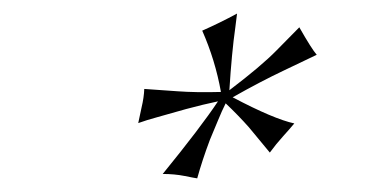

<svg xmlns="http://www.w3.org/2000/svg" viewBox="-20 -700 558 280"><path d="M416.5 -660.2Q434.6 -628.4 441.9 -620.1Q430.2 -614.3 395 -597.7Q359.9 -581.1 319.3 -558.1Q379.4 -526.4 409.2 -520Q402.3 -511.7 392.6 -501Q382.8 -490.2 373.5 -477.5L342.8 -514.6Q327.6 -531.7 309.1 -549.3Q303.7 -538.6 297.9 -524.4L286.1 -496.1Q274.9 -466.3 267.6 -439.9Q263.7 -440.4 249 -443.4Q234.4 -446.3 217.3 -446.3Q272.9 -514.6 297.9 -552.2Q277.3 -547.9 251.5 -541L210 -529.3Q193.8 -524.9 181.6 -520.5L186.5 -543.5Q189.9 -557.6 190.4 -570.3L238.8 -566.9Q266.1 -564.9 302.2 -565.9Q293.9 -612.3 274.9 -655.3Q300.3 -666.5 325.7 -680.2L323.2 -660.2Q317.9 -623 314.5 -568.4Q360.8 -603.5 383.3 -626.5Z"/></svg>

Font: PinyonScript
Style: Regular
Weight: 400
Designer: Nicole Fally
Foundry: Nicole Fally
Version: Version 1.005